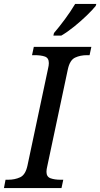

<svg xmlns="http://www.w3.org/2000/svg" viewBox="-41 -951 507 971"><path d="M-21 0 -13 -42H0Q34 -42 61 -54.5Q88 -67 98 -114L202 -604Q206 -620 206 -632Q206 -658 186 -665Q166 -672 134 -672H121L130 -714H421L412 -672H399Q365 -672 338.5 -659.5Q312 -647 302 -600L198 -110Q194 -94 194 -82Q194 -57 214.5 -49.5Q235 -42 266 -42H279L270 0ZM232 -784Q258 -814 287.5 -854Q317 -894 339 -931H446L443 -921Q427 -901 397.5 -872.5Q368 -844 334 -816.5Q300 -789 269 -771H229Z"/></svg>

Font: NotoSerif-Italic
Style: Regular
Weight: 400
Italic angle: -12°
Designer: Monotype Design Team
Foundry: Monotype Imaging Inc.
Version: Version 2.007; ttfautohint (v1.8) -l 8 -r 50 -G 200 -x 14 -D